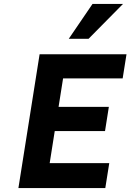

<svg xmlns="http://www.w3.org/2000/svg" viewBox="-20 -950 659 970"><path d="M73 0H512L532 -126H231L256.6 -288H510.6L529.9 -410H275.9L298.7 -554H599.7L619.1 -676H180.1ZM427.4 -754 601.3 -930H447.3L327.4 -754Z"/></svg>

Font: Fog Sans
Style: It
Weight: 700
Foundry: Intel Corporation
Version: Version 1.00